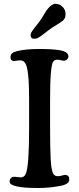

<svg xmlns="http://www.w3.org/2000/svg" viewBox="-20 -963 407 992"><path d="M231.9 -807.6Q224.1 -801.8 210.9 -791.5Q197.8 -781.2 193.1 -778.1Q188.5 -774.9 180.9 -770Q173.3 -765.1 168.5 -763.9Q163.6 -762.7 157.7 -762.7Q138.2 -762.7 138.2 -780.3Q138.2 -785.2 139.6 -790Q141.1 -794.9 145.8 -801.8Q150.4 -808.6 153.8 -813.2Q157.2 -817.9 166 -828.9Q174.8 -839.8 180.2 -846.7Q193.4 -863.8 205.3 -884.8Q217.3 -905.8 223.6 -913.6Q247.1 -943.4 266.1 -943.4Q286.6 -943.4 302.7 -928.2Q318.8 -913.1 318.8 -889.6Q318.8 -867.7 304.2 -856Q293.9 -847.2 269.8 -832.8Q245.6 -818.4 231.9 -807.6ZM130.4 -296.9V-448.7Q130.4 -529.3 125.7 -573.2Q121.1 -617.2 112.3 -633.5Q103.5 -649.9 87.9 -650.9Q78.1 -651.9 65.7 -649.4Q53.2 -647 49.8 -647.5Q34.2 -649.9 34.2 -667Q34.2 -680.2 42 -687.3Q49.8 -694.3 67.4 -698.7Q113.8 -710 182.1 -710Q253.9 -710 290.5 -703.1Q333.5 -695.3 333.5 -670.9Q333.5 -663.6 327.1 -656.7Q320.8 -649.9 310.5 -649.4Q304.7 -648.9 293.7 -652.1Q282.7 -655.3 272.9 -654.3Q259.3 -653.3 252.9 -641.1Q246.6 -628.9 242.7 -583.3Q238.8 -537.6 238.8 -444.8V-303.7Q238.8 -200.2 241.7 -143.6Q244.6 -86.9 253.9 -67.4Q260.3 -54.2 275.9 -52.7Q287.1 -52.2 299.8 -55.9Q312.5 -59.6 318.4 -59.6Q337.9 -57.6 337.9 -35.6Q337.9 -11.7 295.4 -3.4Q236.8 8.3 180.2 8.3Q103 8.3 71.3 1Q50.3 -3.4 40 -9.3Q29.8 -15.1 29.8 -26.9Q29.8 -34.7 35.4 -41.7Q41 -48.8 50.3 -49.3Q56.2 -50.3 68.8 -48.3Q81.5 -46.4 89.8 -46.4Q106.4 -48.3 113.3 -65.4Q130.4 -106 130.4 -296.9Z"/></svg>

Font: Cooper* Medium
Style: Regular
Weight: 500
Designer: Owen Earl
Foundry: indestructible type*
Version: Version 0.001